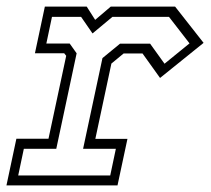

<svg xmlns="http://www.w3.org/2000/svg" viewBox="-22 -560 636 580"><path d="M-2.5 0 27.5 -141H124.5L178 -391.5L172 -399H83.5L113.5 -540H240L265.5 -500L312.5 -540H507L593 -430.5L461.5 -324.5L408.5 -398.5H351.5L314.5 -368L266 -140.5H363L333 0ZM33 -30H311L328 -110.5H229L287.5 -384.5L340.5 -428H431.5L475 -367.5L550.5 -429L488.5 -509H317.5L257.5 -459L223 -509H135L118 -428.5H188.5L209.5 -399L148 -110.5H50Z"/></svg>

Font: Tourney Thin Light
Style: Italic
Weight: 300
Italic angle: -12°
Version: Version 1.015